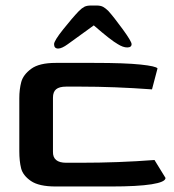

<svg xmlns="http://www.w3.org/2000/svg" viewBox="-20 -676 630 696"><path d="M50 -128V-320Q50 -352 57 -378.5Q64 -405 93 -426.5Q122 -448 182 -448H321Q433 -448 489.5 -442Q546 -436 551 -428L531 -352Q394 -362 271 -362H220Q195 -362 183.5 -352.5Q172 -343 172 -322V-126Q171 -86 220 -86H271Q410 -86 540 -96L580 -31Q580 -16 529.5 -8Q479 0 383 0H182Q121 0 92 -20Q63 -40 56.5 -66Q50 -92 50 -128ZM266 -636Q277 -647 286 -651.5Q295 -656 310 -656H330Q345 -656 354 -651Q363 -646 373 -636Q392 -615 424.5 -570.5Q457 -526 457 -516Q457 -504 441 -504Q426 -504 407 -516Q382 -530 320 -584L226 -516Q204 -500 191 -500Q176 -500 176 -516Q176 -528 209 -569.5Q242 -611 266 -636Z"/></svg>

Font: Gold
Style: Regular
Weight: 400
Designer: jaiki
Version: Version 1.000